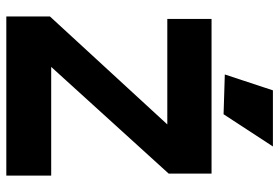

<svg xmlns="http://www.w3.org/2000/svg" viewBox="-158 -726 884 608"><g transform="rotate(90 284.0 -422.0)"><path d="M32.2 0V-138.2L374 -509.8H40V-649.9H529.8V-514.2L191.9 -142.1H536.1V0ZM215.8 -691.9 266.1 -844.2H443.8L341.8 -688Z"/></g></svg>

Font: Apfel Grotezk
Style: Bold
Weight: 700
Designer: Luigi Gorlero
Foundry: Collletttivo
Version: Version 2.000;FEAKit 1.0